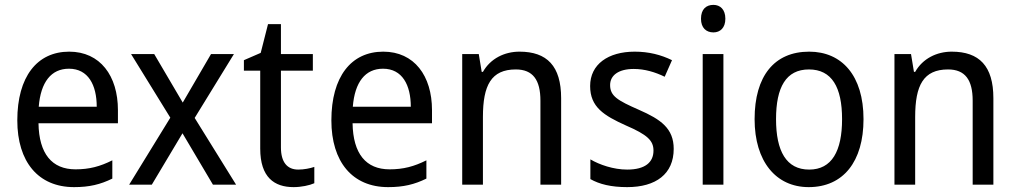

<svg xmlns="http://www.w3.org/2000/svg" viewBox="-20 -758 4172 788"><path d="M264 -546C132 -546 51 -443 51 -264C51 -94 137 10 284 10C347 10 392 -1 441 -25V-100C391 -75 347 -63 290 -63C193 -63 140 -127 138 -252H464V-306C464 -447 391 -546 264 -546ZM263 -476C342 -476 377 -409 377 -320H139C147 -421 190 -476 263 -476Z M679 -275 510 0H603L729 -211L854 0H949L779 -274L940 -536H846L730 -337L613 -536H518Z M1204 -62C1159 -62 1133 -92 1133 -153V-468H1264V-536H1133V-659H1080L1050 -541L981 -511V-468H1048V-148C1048 -30 1106 10 1185 10C1216 10 1250 3 1270 -6V-73C1253 -67 1227 -62 1204 -62Z M1553 -546C1421 -546 1340 -443 1340 -264C1340 -94 1426 10 1573 10C1636 10 1681 -1 1730 -25V-100C1680 -75 1636 -63 1579 -63C1482 -63 1429 -127 1427 -252H1753V-306C1753 -447 1680 -546 1553 -546ZM1552 -476C1631 -476 1666 -409 1666 -320H1428C1436 -421 1479 -476 1552 -476Z M2112 -546C2051 -546 1993 -518 1962 -463H1957L1945 -536H1877V0H1962V-278C1962 -408 1996 -473 2097 -473C2167 -473 2198 -430 2198 -345V0H2283V-355C2283 -487 2225 -546 2112 -546Z M2745 -147C2745 -231 2692 -268 2603 -307C2514 -346 2484 -364 2484 -409C2484 -449 2519 -475 2581 -475C2626 -475 2669 -462 2708 -443L2738 -511C2693 -533 2643 -546 2585 -546C2476 -546 2402 -494 2402 -405C2402 -319 2458 -284 2549 -243C2637 -205 2662 -181 2662 -140C2662 -92 2628 -62 2554 -62C2498 -62 2440 -82 2403 -104V-23C2440 -2 2488 10 2554 10C2672 10 2745 -44 2745 -147Z M2908 -738C2878 -738 2857 -720 2857 -681C2857 -644 2878 -625 2908 -625C2936 -625 2957 -644 2957 -681C2957 -719 2936 -738 2908 -738ZM2949 -536H2864V0H2949Z M3524 -269C3524 -448 3435 -546 3301 -546C3158 -546 3077 -446 3077 -269C3077 -95 3165 10 3299 10C3441 10 3524 -95 3524 -269ZM3165 -269C3165 -400 3206 -473 3300 -473C3394 -473 3436 -400 3436 -269C3436 -138 3394 -62 3301 -62C3207 -62 3165 -138 3165 -269Z M3886 -546C3825 -546 3767 -518 3736 -463H3731L3719 -536H3651V0H3736V-278C3736 -408 3770 -473 3871 -473C3941 -473 3972 -430 3972 -345V0H4057V-355C4057 -487 3999 -546 3886 -546Z"/></svg>

Font: Noto Sans Armenian SemiCondensed
Style: Regular
Weight: 400
Width: 4
Designer: Monotype Design Team
Foundry: Monotype Imaging Inc.
Version: Version 2.008